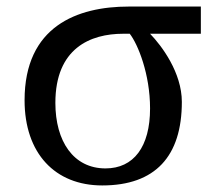

<svg xmlns="http://www.w3.org/2000/svg" viewBox="-20 -556 644 586"><path d="M292 10C454 10 535 -79 535 -245C535 -334 474 -416 438 -453H593V-536H373C216 -536 55 -476 55 -250C55 -88 148 10 292 10ZM302 -42C204 -42 149 -125 149 -242C149 -409 256 -453 356 -453H376C401 -421 438 -330 438 -225C438 -108 388 -42 302 -42Z"/></svg>

Font: Noto Serif Thai
Style: Regular
Weight: 400
Designer: Monotype Design Team
Foundry: Monotype Imaging Inc.
Version: Version 1.901